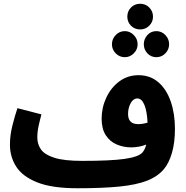

<svg xmlns="http://www.w3.org/2000/svg" viewBox="-20 -983 992 1024"><path d="M393 21Q258 21 179.5 -10Q101 -41 67 -93.5Q33 -146 33 -211Q33 -262 46.5 -315Q60 -368 73 -406L201 -373Q193 -344 186 -312Q179 -280 179 -250Q179 -214 198.5 -186Q218 -158 270 -141.5Q322 -125 419 -125Q570 -125 644 -135.5Q718 -146 739 -169Q746 -177 751 -187Q756 -197 760 -212Q740 -204 719 -200.5Q698 -197 680 -197Q639 -197 602.5 -212.5Q566 -228 544 -262Q522 -296 522 -350Q522 -409 547 -462.5Q572 -516 616.5 -549Q661 -582 719 -582Q781 -582 824.5 -544.5Q868 -507 890.5 -442Q913 -377 913 -296Q913 -222 897 -167.5Q881 -113 855 -82Q822 -42 764.5 -19.5Q707 3 616.5 12Q526 21 393 21ZM663 -375Q663 -321 717 -321Q741 -321 767 -329Q764 -390 750 -424Q736 -458 712 -458Q691 -458 677 -433Q663 -408 663 -375ZM728 -826Q698 -826 678.5 -846Q659 -866 659 -894Q659 -923 678.5 -943Q698 -963 728 -963Q756 -963 776 -943Q796 -923 796 -894Q796 -866 776 -846Q756 -826 728 -826ZM646 -678Q617 -678 597 -698.5Q577 -719 577 -747Q577 -775 597 -796Q617 -817 646 -817Q673 -817 693.5 -796Q714 -775 714 -747Q714 -719 693.5 -698.5Q673 -678 646 -678ZM814 -678Q785 -678 766 -698.5Q747 -719 747 -747Q747 -775 766 -796Q785 -817 814 -817Q842 -817 862 -796Q882 -775 882 -747Q882 -719 862 -698.5Q842 -678 814 -678Z"/></svg>

Font: Noto Sans Arabic Cond ExtBd
Style: Regular
Weight: 800
Width: 3
Designer: Monotype Design Team, Nadine Chahine, Nizar Qandah and Khaled Hosny
Foundry: Monotype Imaging Inc.
Version: Version 2.012; ttfautohint (v1.8.4.7-5d5b)